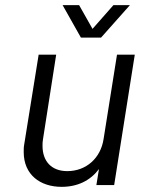

<svg xmlns="http://www.w3.org/2000/svg" viewBox="-20 -718 556 745"><path d="M372 -572 484 -698H420L339 -606L287 -698H223L294 -572ZM434 -506 382 -179C371 -105 315 -54 241 -54C180 -54 145 -92 145 -152C145 -160 145 -169 147 -179L198 -506H130L74 -158C72 -148 72 -138 72 -128C72 -40 136 7 219 7C282 7 331 -18 364 -62L354 0H423L503 -506Z"/></svg>

Font: Arthouse Owned
Style: Italic
Weight: 400
Italic angle: -10°
Designer: Jeremy Tribby
Foundry: Tribby Type
Version: Version 1.000;PS 001.000;hotconv 1.0.88;makeotf.lib2.5.64775